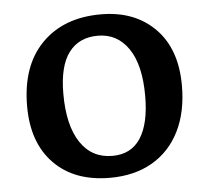

<svg xmlns="http://www.w3.org/2000/svg" viewBox="-44 -570 686 630"><g transform="rotate(-5 299.0 -254.5)"><path d="M294 14Q177 14 110 -54.5Q43 -123 43 -243Q43 -376 115 -449.5Q187 -523 310 -523Q421 -523 488 -455.5Q555 -388 555 -267Q555 -180 523.5 -117Q492 -54 433.5 -20Q375 14 294 14ZM308 -57Q370 -57 401 -105Q432 -153 432 -244Q432 -346 395 -400Q358 -454 294 -454Q232 -454 198.5 -409.5Q165 -365 165 -274Q165 -170 202.5 -113.5Q240 -57 308 -57Z"/></g></svg>

Font: Literata Medium
Style: Regular
Weight: 500
Designer: Latin by Veronika Burian and Jose Scaglione. Greek by Irene Vlachou. Cyrillic by Vera Evstafieva.
Foundry: TypeTogether
Version: Version 3.103; ttfautohint (v1.8.4.7-5d5b);gftools[0.9.29]